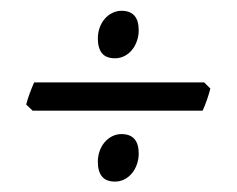

<svg xmlns="http://www.w3.org/2000/svg" viewBox="-20 -458 450 365"><path d="M243.7 -166Q243.7 -155.3 240.2 -145.5Q236.8 -135.7 230.7 -128.4Q224.6 -121.1 216.3 -116.9Q208 -112.8 198.7 -112.8Q181.6 -112.8 173.8 -122.6Q166 -132.3 166 -150.4Q166 -161.1 169.4 -170.9Q172.9 -180.7 179 -187.7Q185.1 -194.8 193.4 -199Q201.7 -203.1 210.9 -203.1Q243.7 -203.1 243.7 -166ZM243.7 -400.4Q243.7 -389.6 240.2 -379.9Q236.8 -370.1 230.7 -362.8Q224.6 -355.5 216.3 -351.3Q208 -347.2 198.7 -347.2Q181.6 -347.2 173.8 -356.9Q166 -366.7 166 -384.8Q166 -395.5 169.4 -405.3Q172.9 -415 179 -422.1Q185.1 -429.2 193.4 -433.3Q201.7 -437.5 210.9 -437.5Q243.7 -437.5 243.7 -400.4ZM379.9 -289.6Q377.4 -279.8 373.3 -267.8Q369.1 -255.9 365.2 -247.6H42L29.8 -259.3Q32.2 -269 36.4 -280.3Q40.5 -291.5 44.9 -301.3H368.2Z"/></svg>

Font: Gentium Plus Am
Style: Regular
Weight: 400
Designer: J. Victor Gaultney, Annie Olsen, Iska Routamaa, Becca Hirsbrunner
Foundry: SIL International
Version: Version 5.000